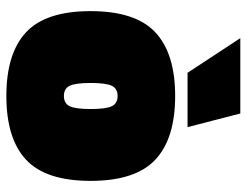

<svg xmlns="http://www.w3.org/2000/svg" viewBox="-106 -657 776 604"><g transform="rotate(90 282.0 -355.0)"><path d="M81.5 -455.5Q148 -518 282 -518Q416 -518 482.5 -455.5Q549 -393 549 -252Q549 -111 482.5 -49Q416 13 282 13Q148 13 81.5 -49Q15 -111 15 -252Q15 -393 81.5 -455.5ZM250 -186Q259 -168 282 -168Q305 -168 314 -186Q323 -204 323 -252.5Q323 -301 314 -319Q305 -337 282 -337Q259 -337 250 -319Q241 -301 241 -252.5Q241 -204 250 -186ZM100 -723H337L380 -557H209Z"/></g></svg>

Font: Titillium Web
Style: Black
Weight: 900
Version: Version 1.001;PS 35.000;hotconv 1.0.70;makeotf.lib2.5.55311